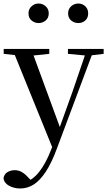

<svg xmlns="http://www.w3.org/2000/svg" viewBox="-29 -800 610 1091"><path d="M86 271Q51 271 22.5 255.5Q-6 240 -9 212Q-5 189 13.5 178Q32 167 55 167Q77 167 95.5 178Q114 189 131 208L160 238L127 256L108 239Q157 223 194 176Q231 129 260 54L289 -18L295 -34L383 -279L466 -522H506L294 45Q264 126 231 176Q198 226 162.5 248.5Q127 271 86 271ZM276 57 41 -522H148L314 -70L320 -58ZM-8 -494V-522H251V-494L146 -483H92ZM357 -494V-522H560V-494L478 -484H463ZM190 -669Q168 -669 150.5 -683.5Q133 -698 133 -724Q133 -749 150.5 -764.5Q168 -780 190 -780Q213 -780 230.5 -764.5Q248 -749 248 -724Q248 -698 230.5 -683.5Q213 -669 190 -669ZM416 -669Q393 -669 375.5 -683.5Q358 -698 358 -724Q358 -749 375.5 -764.5Q393 -780 416 -780Q439 -780 455.5 -764.5Q472 -749 472 -724Q472 -698 455.5 -683.5Q439 -669 416 -669Z"/></svg>

Font: Noto Serif TC ExtraLight Medium
Style: Regular
Weight: 500
Version: Version 2.002-H1;hotconv 1.1.0;makeotfexe 2.6.0